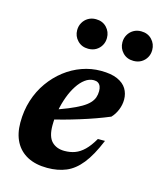

<svg xmlns="http://www.w3.org/2000/svg" viewBox="-102 -729 691 818"><g transform="rotate(15 243.0 -320.0)"><path d="M279 -399.3Q258.9 -399.3 240.7 -385.8Q222.5 -372.4 207.4 -349Q192.2 -325.7 181.3 -296Q170.3 -266.2 164.2 -233.4Q158 -200.5 158 -167.9Q158 -118 179 -96.8Q200 -75.7 234.9 -75.7Q260.4 -75.7 281.4 -83.5Q302.4 -91.3 321.7 -110Q340.9 -128.6 360 -161.7H391.3Q363.2 -93.3 332.6 -55.2Q302.1 -17.1 265.7 -2Q229.4 13.2 182.8 13.2Q131.7 13.2 95.8 -5.6Q60 -24.4 41.3 -59.7Q22.7 -95 22.7 -144.3Q22.7 -196.8 37.3 -242.8Q52 -288.9 78.5 -326Q105 -363.2 139.7 -390.1Q174.5 -417 214.8 -431.3Q255.1 -445.7 297.8 -445.7Q343.5 -445.7 371.3 -433.3Q399.1 -420.9 411.8 -399.9Q424.5 -378.8 424.5 -352.7Q424.5 -329.3 415.3 -306.8Q406 -284.2 390.9 -268.6Q362.2 -256.6 330.1 -245.1Q298 -233.6 263.9 -223.1Q229.8 -212.5 194.9 -203Q160 -193.6 125.6 -185.4L127.1 -227.5Q173.2 -242.7 205.6 -256Q237.9 -269.3 258.9 -281.5Q279.9 -293.7 291.4 -306Q303 -318.3 307.7 -331.5Q312.3 -344.8 312.3 -359.9Q312.3 -372.6 308.6 -381.2Q304.9 -389.9 297.6 -394.6Q290.2 -399.3 279 -399.3ZM220.3 -522.3Q191.3 -522.3 173 -541.4Q154.6 -560.4 154.6 -587.2Q154.6 -605.4 163.1 -620.2Q171.5 -635.1 186.3 -643.9Q201.1 -652.7 220.2 -652.7Q249.5 -652.7 267.8 -633.6Q286 -614.5 286 -587.2Q286 -569.2 277.7 -554.6Q269.4 -539.9 254.8 -531.1Q240.1 -522.3 220.3 -522.3ZM419.9 -522.3Q390.9 -522.3 372.5 -541.4Q354.2 -560.4 354.2 -587.2Q354.2 -605.4 362.7 -620.2Q371.1 -635.1 385.9 -643.9Q400.6 -652.7 419.8 -652.7Q449.1 -652.7 467.3 -633.6Q485.6 -614.5 485.6 -587.2Q485.6 -569.2 477.3 -554.6Q469 -539.9 454.3 -531.1Q439.6 -522.3 419.9 -522.3Z"/></g></svg>

Font: Newsreader Text
Style: Italic
Weight: 400
Italic angle: -17°
Designer: Hugues Gentile
Foundry: Production Type
Version: Version 1.001